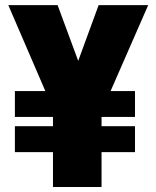

<svg xmlns="http://www.w3.org/2000/svg" viewBox="-20 -748 625 768"><path d="M210.4 -727.5 336.4 -386.7 208.5 -274.4 13.2 -727.5ZM251.5 -391.6 374.5 -727.5H572.8L374.5 -274.4ZM386.2 -383.8V0H191.9V-383.8ZM520 -383.8V-280.3H39.6V-383.8ZM520 -243.2V-139.6H39.6V-243.2Z"/></svg>

Font: Inter 17pt Black
Style: Regular
Weight: 900
Version: Version 4.001;git-66647c0bb